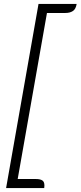

<svg xmlns="http://www.w3.org/2000/svg" viewBox="-20 -817 410 977"><path d="M176 -797H370Q366 -771 351 -761Q336 -751 313 -751H219L70 94H164Q183 94 194.5 100.5Q206 107 206 127Q206 135 205 140H11Z"/></svg>

Font: K2D Thin
Style: Italic
Weight: 100
Italic angle: -10°
Designer: Katatrad Aksorn Co.,Ltd.
Foundry: Cadson Demak Co.,Ltd.
Version: Version 1.000; ttfautohint (v1.6)